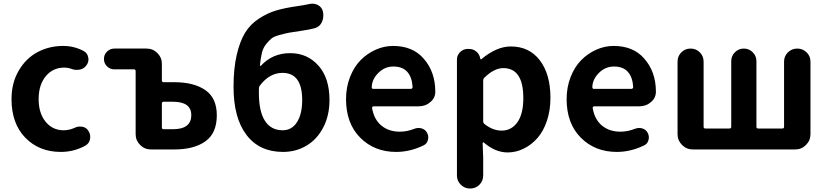

<svg xmlns="http://www.w3.org/2000/svg" viewBox="-20 -829 4594 1065"><path d="M317.4 13.7Q197.3 13.7 120.6 -64.9Q43.9 -143.6 43.9 -279.3Q43.9 -369.1 84 -437.5Q124 -505.9 188.5 -540Q252.9 -574.2 330.1 -574.2Q391.6 -574.2 444.3 -545.9Q465.8 -534.2 469.7 -508.8Q470.7 -503.9 470.7 -500Q470.7 -480.5 458 -464.8Q444.3 -446.3 419.9 -442.4Q412.1 -441.4 405.3 -441.4Q388.7 -441.4 373 -448.2Q355.5 -454.1 336.9 -454.1Q273.4 -454.1 233.9 -406.2Q194.3 -358.4 194.3 -279.3Q194.3 -201.2 232.9 -153.8Q271.5 -106.4 333 -106.4Q363.3 -106.4 394.5 -120.1Q408.2 -127 422.9 -127Q429.7 -127 437.5 -126Q460 -121.1 470.7 -102.5Q480.5 -86.9 480.5 -70.3Q480.5 -63.5 479.5 -57.6Q474.6 -33.2 454.1 -21.5Q390.6 13.7 317.4 13.7Z M817.4 0Q782.2 0 757.3 -24.9Q732.4 -49.8 732.4 -85V-434.6Q732.4 -444.3 722.7 -444.3H614.3Q590.8 -444.3 573.7 -460.9Q556.6 -477.5 556.6 -502Q556.6 -526.4 573.7 -543Q590.8 -559.6 614.3 -559.6H793Q828.1 -559.6 853 -534.7Q877.9 -509.8 877.9 -474.6V-382.8Q877.9 -373 887.7 -373H947.3Q1055.7 -373 1119.1 -329.1Q1182.6 -285.2 1182.6 -189.5Q1182.6 -89.8 1119.1 -44.9Q1055.7 0 947.3 0ZM877.9 -122.1Q877.9 -112.3 887.7 -112.3H939.5Q1041 -112.3 1041 -190.4Q1041 -264.6 939.5 -264.6H887.7Q877.9 -264.6 877.9 -254.9Z M1420.9 -353.5Q1416 -346.7 1416 -335.9V-313.5Q1416 -210.9 1449.7 -158.7Q1483.4 -106.4 1547.9 -106.4Q1598.6 -106.4 1627.4 -151.4Q1656.2 -196.3 1656.2 -274.4Q1656.2 -424.8 1546.9 -424.8Q1474.6 -424.8 1420.9 -353.5ZM1695.3 -806.6Q1704.1 -808.6 1711.9 -808.6Q1728.5 -808.6 1744.1 -800.8Q1766.6 -788.1 1771.5 -763.7Q1773.4 -753.9 1773.4 -743.2Q1773.4 -724.6 1765.6 -707Q1753.9 -680.7 1726.6 -672.9Q1699.2 -665 1658.2 -659.2Q1608.4 -652.3 1585 -647.9Q1561.5 -643.6 1529.8 -634.8Q1498 -626 1484.9 -614.7Q1471.7 -603.5 1455.6 -583.5Q1439.5 -563.5 1432.6 -535.2Q1425.8 -506.8 1421.9 -466.8Q1420.9 -464.8 1423.3 -463.9Q1425.8 -462.9 1426.8 -463.9Q1491.2 -534.2 1589.8 -534.2Q1684.6 -534.2 1746.1 -465.3Q1807.6 -396.5 1807.6 -274.4Q1807.6 -188.5 1773.4 -122.6Q1739.3 -56.6 1680.7 -21.5Q1622.1 13.7 1549.8 13.7Q1418.9 13.7 1347.2 -80.6Q1275.4 -174.8 1275.4 -346.7Q1275.4 -449.2 1293 -524.4Q1310.5 -599.6 1338.9 -646.5Q1367.2 -693.4 1414.6 -724.6Q1461.9 -755.9 1510.7 -770.5Q1559.6 -785.2 1628.9 -794.9Q1669.9 -800.8 1695.3 -806.6Z M2177.7 13.7Q2056.6 13.7 1978 -65.4Q1899.4 -144.5 1899.4 -279.3Q1899.4 -344.7 1921.4 -401.4Q1943.4 -458 1980 -495.1Q2016.6 -532.2 2063.5 -553.2Q2110.4 -574.2 2160.2 -574.2Q2268.6 -574.2 2329.1 -504.9Q2394.5 -431.6 2394.5 -320.3Q2394.5 -286.1 2368.2 -263.7Q2340.8 -239.3 2302.7 -239.3H2051.8Q2048.8 -239.3 2045.9 -236.3Q2043 -233.4 2043.9 -229.5Q2054.7 -166 2095.7 -132.3Q2136.7 -98.6 2197.3 -98.6Q2238.3 -98.6 2277.3 -114.3Q2289.1 -119.1 2300.8 -119.1Q2309.6 -119.1 2317.4 -117.2Q2338.9 -111.3 2348.6 -92.8Q2355.5 -80.1 2355.5 -66.4Q2355.5 -59.6 2353.5 -52.7Q2348.6 -31.2 2329.1 -22.5Q2254.9 13.7 2177.7 13.7ZM2042 -343.8Q2042 -340.8 2043.9 -338.9Q2045.9 -335.9 2049.8 -335.9H2258.8Q2262.7 -335.9 2265.6 -338.9Q2268.6 -341.8 2268.6 -345.7Q2268.6 -345.7 2268.6 -345.7Q2265.6 -400.4 2239.3 -430.2Q2212.9 -460 2162.1 -460Q2118.2 -460 2085 -430.7Q2042 -391.6 2042 -343.8Z M2514.6 144.5V-498Q2514.6 -522.5 2532.2 -540Q2549.8 -557.6 2574.2 -557.6H2582Q2604.5 -557.6 2622.1 -543Q2639.6 -528.3 2643.6 -505.9L2644.5 -502Q2644.5 -500 2646.5 -500Q2648.4 -500 2650.4 -501Q2734.4 -571.3 2813.5 -571.3Q2916 -571.3 2974.6 -494.1Q3033.2 -417 3033.2 -287.1Q3033.2 -216.8 3013.7 -158.7Q2994.1 -100.6 2960.9 -63Q2927.7 -25.4 2884.8 -4.4Q2841.8 16.6 2795.9 16.6Q2727.5 16.6 2664.1 -38.1Q2662.1 -40 2659.7 -39.1Q2657.2 -38.1 2657.2 -35.2L2660.2 46.9V144.5Q2660.2 174.8 2639.2 195.8Q2618.2 216.8 2587.9 216.8Q2557.6 216.8 2536.1 195.8Q2514.6 174.8 2514.6 144.5ZM2762.7 -104.5Q2816.4 -104.5 2849.6 -150.4Q2882.8 -196.3 2882.8 -285.2Q2882.8 -451.2 2771.5 -451.2Q2721.7 -451.2 2668 -399.4Q2660.2 -392.6 2660.2 -382.8V-156.2Q2660.2 -146.5 2668 -140.6Q2713.9 -104.5 2762.7 -104.5Z M3401.4 13.7Q3280.3 13.7 3201.7 -65.4Q3123 -144.5 3123 -279.3Q3123 -344.7 3145 -401.4Q3167 -458 3203.6 -495.1Q3240.2 -532.2 3287.1 -553.2Q3334 -574.2 3383.8 -574.2Q3492.2 -574.2 3552.7 -504.9Q3618.2 -431.6 3618.2 -320.3Q3618.2 -286.1 3591.8 -263.7Q3564.5 -239.3 3526.4 -239.3H3275.4Q3272.5 -239.3 3269.5 -236.3Q3266.6 -233.4 3267.6 -229.5Q3278.3 -166 3319.3 -132.3Q3360.4 -98.6 3420.9 -98.6Q3461.9 -98.6 3501 -114.3Q3512.7 -119.1 3524.4 -119.1Q3533.2 -119.1 3541 -117.2Q3562.5 -111.3 3572.3 -92.8Q3579.1 -80.1 3579.1 -66.4Q3579.1 -59.6 3577.1 -52.7Q3572.3 -31.2 3552.7 -22.5Q3478.5 13.7 3401.4 13.7ZM3265.6 -343.8Q3265.6 -340.8 3267.6 -338.9Q3269.5 -335.9 3273.4 -335.9H3482.4Q3486.3 -335.9 3489.3 -338.9Q3492.2 -341.8 3492.2 -345.7Q3492.2 -345.7 3492.2 -345.7Q3489.3 -400.4 3462.9 -430.2Q3436.5 -460 3385.7 -460Q3341.8 -460 3308.6 -430.7Q3265.6 -391.6 3265.6 -343.8Z M3823.2 0Q3788.1 0 3763.2 -24.9Q3738.3 -49.8 3738.3 -85V-487.3Q3738.3 -517.6 3759.3 -538.6Q3780.3 -559.6 3810.5 -559.6Q3840.8 -559.6 3861.8 -538.6Q3882.8 -517.6 3882.8 -487.3V-126Q3882.8 -116.2 3892.6 -116.2H4026.4Q4036.1 -116.2 4036.1 -126V-490.2Q4036.1 -518.6 4056.6 -539.1Q4077.1 -559.6 4106 -559.6Q4134.8 -559.6 4155.3 -539.1Q4175.8 -518.6 4175.8 -490.2V-126Q4175.8 -116.2 4185.5 -116.2H4319.3Q4329.1 -116.2 4329.1 -126V-487.3Q4329.1 -517.6 4350.6 -538.6Q4372.1 -559.6 4402.3 -559.6Q4432.6 -559.6 4454.1 -538.6Q4475.6 -517.6 4475.6 -487.3V-85Q4475.6 -49.8 4450.7 -24.9Q4425.8 0 4390.6 0Z"/></svg>

Font: Gen Jyuu GothicX Bold
Style: Bold
Weight: 700
Designer: Ryoko NISHIZUKA (kana &amp; ideographs); Paul D. Hunt (Latin, Greek &amp; Cyrillic); Wenlong ZHANG (bopomofo); Sandoll C
Version: Version 1.058.20140828